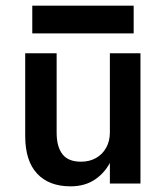

<svg xmlns="http://www.w3.org/2000/svg" viewBox="-20 -648 585 678"><path d="M368 0H476V-460H368ZM180 -180V-460H69V-168Q69 -80 111 -35Q153 10 229 10Q281 10 317.5 -15.5Q354 -41 374 -84.5Q394 -128 394 -183L368 -180Q368 -150 355 -126.5Q342 -103 319 -90Q296 -77 266 -77Q221 -77 200.5 -103.5Q180 -130 180 -180ZM94 -530H452V-628H94Z"/></svg>

Font: Jost Medium
Style: Regular
Weight: 500
Version: Version 3.710